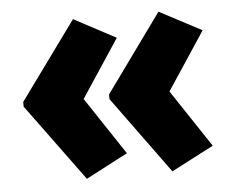

<svg xmlns="http://www.w3.org/2000/svg" viewBox="-41 -568 696 575"><g transform="rotate(-5 306.5 -281.0)"><path d="M28 -287 198 -521 324 -454 209 -280 324 -107 198 -41 28 -273ZM286 -287 455 -521 582 -454 467 -280 582 -107 455 -41 286 -273Z"/></g></svg>

Font: Noto Sans Oriya Cond Blk
Style: Regular
Weight: 900
Width: 3
Designer: Amélie Bonet and Sol Matas
Foundry: Google LLC
Version: Version 2.006; ttfautohint (v1.8.4.7-5d5b)